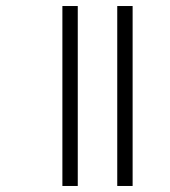

<svg xmlns="http://www.w3.org/2000/svg" viewBox="-20 -617 565 637"><path d="M369 0V-597H420V0ZM187 0V-597H238V0Z"/></svg>

Font: Noto Sans Gujarati UI Condensed Light
Style: Regular
Weight: 300
Width: 3
Designer: Jelle Bosma - Monotype Design Team, Universal Thirst
Foundry: Monotype Imaging Inc.
Version: Version 2.106; ttfautohint (v1.8.4.7-5d5b)